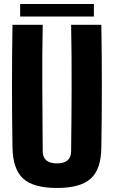

<svg xmlns="http://www.w3.org/2000/svg" viewBox="-20 -923 565 953"><path d="M263 10Q146 10 95 -36.5Q44 -83 42 -191Q37 -496 42 -800H192Q189 -649 190 -486.5Q191 -324 192 -173Q192 -112 263 -112Q333 -112 333 -173Q335 -324 335.5 -486.5Q336 -649 333 -800H483Q488 -496 483 -191Q482 -83 430.5 -36.5Q379 10 263 10ZM80 -841V-903H446V-841Z"/></svg>

Font: Big Shoulders Text Black
Style: Regular
Weight: 900
Designer: Patric King
Foundry: XO Type Co
Version: Version 1.000; ttfautohint (v1.8.2)